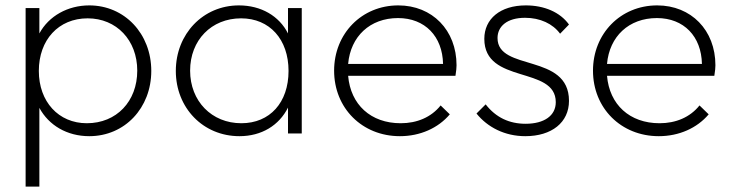

<svg xmlns="http://www.w3.org/2000/svg" viewBox="-20 -495 2714 712"><path d="M311 10C443 10 541 -95 541 -232C541 -370 442 -475 311 -475C232 -475 161 -436 126 -371V-465H75V197H126V-95C161 -30 229 10 311 10ZM124 -232C124 -347 197 -427 305 -427C412 -427 489 -346 489 -233C489 -119 412 -38 302 -38C197 -38 124 -118 124 -232Z M868 10C950 10 1015 -30 1048 -96V0H1099V-465H1048V-371C1015 -436 948 -475 866 -475C733 -475 632 -369 632 -232C632 -95 733 10 868 10ZM685 -233C685 -346 764 -427 874 -427C980 -427 1050 -349 1050 -232C1050 -115 981 -38 875 -38C765 -38 685 -120 685 -233Z M1463 10C1538 10 1605 -20 1648 -71L1614 -104C1579 -60 1526 -38 1466 -38C1355 -38 1280 -107 1271 -214H1669C1672 -232 1673 -245 1673 -253C1673 -383 1583 -475 1457 -475C1321 -475 1219 -370 1219 -233C1219 -94 1323 10 1463 10ZM1271 -258C1280 -360 1352 -428 1456 -428C1556 -428 1621 -360 1623 -258Z M1928 10C2026 10 2090 -41 2090 -121C2090 -299 1825 -229 1825 -354C1825 -397 1860 -429 1927 -429C1983 -429 2030 -407 2057 -370L2090 -404C2057 -450 1998 -475 1930 -475C1835 -475 1776 -425 1776 -351C1776 -181 2041 -252 2041 -116C2041 -66 1998 -36 1929 -36C1869 -36 1819 -59 1781 -108L1747 -74C1788 -23 1852 10 1928 10Z M2423 10C2498 10 2565 -20 2608 -71L2574 -104C2539 -60 2486 -38 2426 -38C2315 -38 2240 -107 2231 -214H2629C2632 -232 2633 -245 2633 -253C2633 -383 2543 -475 2417 -475C2281 -475 2179 -370 2179 -233C2179 -94 2283 10 2423 10ZM2231 -258C2240 -360 2312 -428 2416 -428C2516 -428 2581 -360 2583 -258Z"/></svg>

Font: MV Cash ExtraLight
Style: Regular
Weight: 200
Designer: Rodrigo Fuenzalida
Foundry: fragTYPE
Version: Version 1.100;Glyphs 3.1.2 (3151)